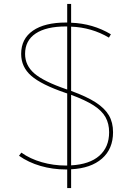

<svg xmlns="http://www.w3.org/2000/svg" viewBox="-20 -855 674 980"><path d="M77 -60 89 -76Q134 -44 193.5 -27Q253 -10 317 -10H323V-378L314 -381Q191 -423 139.5 -468Q88 -513 88 -580Q88 -657 148 -698.5Q208 -740 317 -740H323V-835H343V-739Q454 -735 546 -680L536 -663Q448 -715 343 -719V-391Q423 -362 469 -332Q515 -302 536 -266Q557 -230 557 -180Q557 -95 500.5 -45.5Q444 4 343 9V105H323V10H317Q249 10 187 -8Q125 -26 77 -60ZM320 -399 323 -398V-720H317Q216 -720 162 -684Q108 -648 108 -580Q108 -521 155.5 -480Q203 -439 320 -399ZM537 -180Q537 -224 518.5 -257Q500 -290 458 -317Q416 -344 343 -371V-11Q437 -16 487 -60Q537 -104 537 -180Z"/></svg>

Font: Enso Thin
Style: Regular
Weight: 100
Designer: Coji Morishita
Foundry: UNDERFOREST DESIGN
Version: Version 1.000